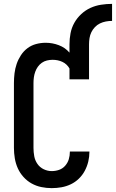

<svg xmlns="http://www.w3.org/2000/svg" viewBox="-20 -964 599 992"><path d="M247 8Q220 8 193.5 2.5Q167 -3 143.5 -16Q120 -29 101.5 -49.5Q83 -70 72 -94.5Q61 -119 56.5 -146Q52 -173 52 -200V-535Q52 -560 55 -585Q58 -610 66 -633.5Q74 -657 88 -678.5Q102 -700 122 -715Q142 -730 166.5 -736.5Q191 -743 216 -743Q251 -743 284 -730.5Q317 -718 339 -692V-735Q339 -764 344.5 -792.5Q350 -821 364 -846Q378 -871 399.5 -891Q421 -911 447 -923Q473 -935 502 -939.5Q531 -944 559 -944V-856Q543 -856 527 -853Q511 -850 496.5 -843Q482 -836 470.5 -824Q459 -812 452 -797.5Q445 -783 442.5 -767Q440 -751 440 -735V-554H339V-610Q333 -621 323.5 -630Q314 -639 302 -644.5Q290 -650 277.5 -652.5Q265 -655 252 -655Q237 -655 222.5 -651.5Q208 -648 196 -639.5Q184 -631 175.5 -619Q167 -607 162 -593Q157 -579 155 -564.5Q153 -550 153 -535V-200Q153 -178 157 -156.5Q161 -135 173.5 -117Q186 -99 206 -89.5Q226 -80 247 -80Q267 -80 285.5 -86.5Q304 -93 317 -108Q330 -123 335.5 -141.5Q341 -160 341 -180Q341 -180 341 -180.5Q341 -181 341 -181H442Q442 -180 442 -179.5Q442 -179 442 -179Q442 -154 436 -129Q430 -104 418 -81.5Q406 -59 387.5 -41Q369 -23 346 -12Q323 -1 298 3.5Q273 8 247 8Z"/></svg>

Font: Zed Sans Semibold
Style: Regular
Weight: 600
Designer: Belleve Invis
Foundry: Belleve Invis
Version: Version 1.0.0; ttfautohint (v1.8.4)